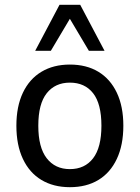

<svg xmlns="http://www.w3.org/2000/svg" viewBox="-20 -768 581 797"><path d="M270 9Q202 9 152 -21Q102 -51 75 -108.5Q48 -166 48 -246Q48 -326 75 -383Q102 -440 152 -470Q202 -500 270 -500Q339 -500 388.5 -470Q438 -440 465 -383Q492 -326 492 -246Q492 -166 465 -108.5Q438 -51 388.5 -21Q339 9 270 9ZM270 -66Q332 -66 366.5 -111Q401 -156 401 -246Q401 -337 366.5 -381Q332 -425 270 -425Q209 -425 174 -381Q139 -337 139 -246Q139 -156 174 -111Q209 -66 270 -66ZM126 -557 227 -748H313L414 -557H349L270 -690L191 -557Z"/></svg>

Font: Nunito Sans 10pt SemiCondensed Medium
Style: Regular
Weight: 500
Width: 4
Designer: Vernon Adams
Foundry: Vernon Adams
Version: Version 3.101;gftools[0.9.27]